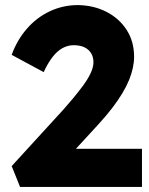

<svg xmlns="http://www.w3.org/2000/svg" viewBox="-20 -736 588 756"><path d="M59 0 26 -82 230 -305Q247 -324 267 -348Q287 -372 306 -397.5Q325 -423 336.5 -447Q348 -471 348 -491Q348 -511 339 -526Q330 -541 313 -549.5Q296 -558 270 -558Q247 -558 226 -546.5Q205 -535 186.5 -511Q168 -487 152 -452L26 -520Q47 -578 85.5 -622.5Q124 -667 176 -691.5Q228 -716 287 -716Q349 -715 399 -689.5Q449 -664 478.5 -618.5Q508 -573 508 -512Q508 -491 503 -468Q498 -445 488 -420.5Q478 -396 461.5 -368.5Q445 -341 422 -311Q399 -281 368 -247L209 -74L189 -150H539V0Z"/></svg>

Font: Mach
Style: Bold
Weight: 700
Version: Version 1.002